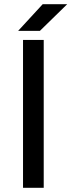

<svg xmlns="http://www.w3.org/2000/svg" viewBox="-20 -889 338 909"><path d="M66 -743 182 -869H298L169 -743ZM89 0V-700H187V0Z"/></svg>

Font: Figtree Medium
Style: Regular
Weight: 500
Designer: Erik Kennedy
Foundry: Erik Kennedy
Version: Version 2.001; ttfautohint (v1.8.4.7-5d5b);gftools[0.9.27]